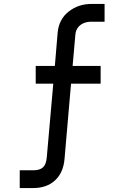

<svg xmlns="http://www.w3.org/2000/svg" viewBox="-20 -753 640 973"><path d="M161 -419H258L272 -586Q278 -655 327.5 -694Q377 -733 443 -733H510V-643H443Q421 -643 403.5 -635.5Q386 -628 375 -613.5Q364 -599 362 -578L348 -419H490V-329H340L307 53Q301 122 259 161Q217 200 148 200H80V110H148Q182 110 198 95Q214 80 217 45L250 -329H161Z"/></svg>

Font: Fliege Mono Thin
Style: Regular
Weight: 100
Version: Version 0.020;Glyphs 3.3 (3306)